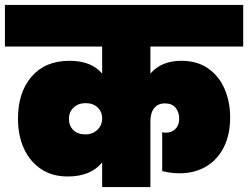

<svg xmlns="http://www.w3.org/2000/svg" viewBox="-31 -760 1008 780"><path d="M580 -571V-461Q624 -513 706 -513Q770 -513 814.5 -482Q859 -451 881.5 -398.5Q904 -346 904 -283Q904 -213 878 -161.5Q852 -110 805.5 -83Q759 -56 699 -56Q663 -56 628 -65V-223Q634 -221 643 -221Q667 -221 682 -236.5Q697 -252 697 -278Q697 -304 682.5 -322Q668 -340 639 -340Q611 -340 595.5 -321Q580 -302 580 -267V0H384V-100Q337 -43 244 -43Q181 -43 135.5 -73.5Q90 -104 66 -157Q42 -210 42 -278Q42 -384 97 -448.5Q152 -513 252 -513Q340 -513 384 -461V-571H-11V-740H957V-571ZM384 -279Q384 -306 365.5 -323.5Q347 -341 317 -341Q287 -341 268 -323Q249 -305 249 -277Q249 -249 267 -231.5Q285 -214 316 -214Q345 -214 364.5 -232.5Q384 -251 384 -279Z"/></svg>

Font: Poppins Black A&M
Style: Regular
Weight: 900
Designer: Ninad Kale (Devanagari), Jonny Pinhorn (Latin)
Foundry: Indian Type Foundry
Version: 4.004